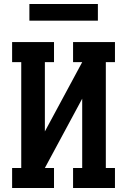

<svg xmlns="http://www.w3.org/2000/svg" viewBox="-20 -947 640 967"><path d="M41 0V-101H87V-634H41V-735H252V-634H206V-285L394 -634H348V-735H559V-634H513V-101H559V0H348V-101H394V-450L206 -101H252V0ZM128 -843V-927H473V-843Z"/></svg>

Font: Iosevka HT Extended
Style: Bold
Weight: 700
Width: 7
Monospace: yes
Designer: Belleve Invis
Foundry: Belleve Invis
Version: Version 32.3.0; ttfautohint (v1.8.4)